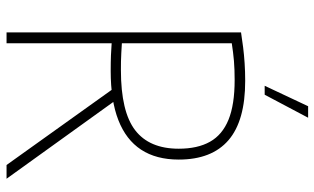

<svg xmlns="http://www.w3.org/2000/svg" viewBox="-212 -772 984 601"><g transform="rotate(90 280.5 -472.0)"><path d="M82 0V-734Q104.5 -737.5 128.2 -740.5Q152 -743.5 178 -745.2Q204 -747 234 -747Q358.5 -747 419.2 -694.8Q480 -642.5 480 -539Q480 -468.5 449 -421.2Q418 -374 356.5 -350Q295 -326 203 -326Q174 -326 154 -326.8Q134 -327.5 116 -329V0ZM497 0 247.5 -349H289L540 0ZM200 -358Q330 -358 388 -402.5Q446 -447 446 -539Q446 -598 424.2 -636.8Q402.5 -675.5 355.2 -694.8Q308 -714 231 -714Q198 -714 171.2 -711.8Q144.5 -709.5 116 -705V-361Q133 -360 146.5 -359.2Q160 -358.5 172.8 -358.2Q185.5 -358 200 -358ZM249 -808 313 -944H349L277 -808Z"/></g></svg>

Font: Encode Sans Condensed Thin
Style: Regular
Weight: 100
Width: 3
Designer: Multiple Designers
Foundry: Impallari Type
Version: Version 3.002